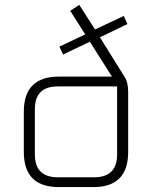

<svg xmlns="http://www.w3.org/2000/svg" viewBox="-20 -762 619 782"><path d="M77 -143V-307Q77 -450 220 -450H436L346 -592L237 -540L222 -572L327 -622L266 -718L303 -742L367 -642L484 -697L499 -664L387 -610L488 -448Q502 -426 502 -388V-143Q502 0 360 0H220Q77 0 77 -143ZM122 -133Q122 -40 215 -40H364Q457 -40 457 -133V-410H215Q122 -410 122 -317Z"/></svg>

Font: Oxanium ExtraLight
Style: Regular
Weight: 200
Designer: Severin Meyer
Version: Version 2.000